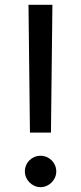

<svg xmlns="http://www.w3.org/2000/svg" viewBox="-20 -770 337 795"><path d="M98 -750 104 -221H191L197 -750ZM148 5C183 5 213 -25 213 -60C213 -96 184 -125 148 -125C112 -125 83 -97 83 -60C83 -25 113 5 148 5Z"/></svg>

Font: Oakes Medium
Style: Regular
Weight: 500
Designer: Samuel Oakes
Foundry: Samuel Oakes
Version: Version 1.003;PS 001.003;hotconv 1.0.88;makeotf.lib2.5.64775